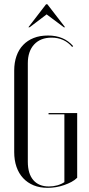

<svg xmlns="http://www.w3.org/2000/svg" viewBox="-20 -873 419 900"><path d="M46.6 -542V-160.4Q46.6 -121.9 57.3 -90.9Q68 -59.9 88.6 -37.9Q109.1 -16 137.9 -4.2Q166.6 7.5 203.4 7.5Q222.9 7.5 242.8 4.2Q262.8 0.9 281.1 -5.6Q299.5 -12 315.2 -20.4Q331 -28.9 341.8 -39.8V-343H207.6V-337H281.8V-19.2Q267.1 -9.4 248.1 -4.1Q229 1.1 209.2 1.1Q161.9 1.1 136.1 -28.9Q110.4 -58.9 110.4 -114.8V-576.5Q110.4 -632.5 140.1 -664.6Q169.9 -696.6 222 -696.6Q251.4 -696.6 275.8 -685.6Q300.2 -674.5 318.2 -652.9L322.9 -656.9Q300.8 -682.2 271.4 -694.4Q242.1 -706.5 205 -706.5Q166.8 -706.5 137.8 -694.9Q108.8 -683.4 88.4 -662.1Q68 -640.9 57.3 -610.3Q46.6 -579.8 46.6 -542ZM113 -745.2H119L198.6 -805.6L279.2 -745.2H285.2L202 -853H196Z"/></svg>

Font: Moniqa Black
Style: Regular
Weight: 900
Designer: Rajesh Rajput
Foundry: Rajesh Rajput
Version: Version 1.000